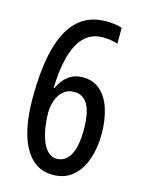

<svg xmlns="http://www.w3.org/2000/svg" viewBox="-112 -792 653 869"><g transform="rotate(15 214.5 -357.0)"><path d="M44 -303Q44 -436 67.5 -530Q91 -624 142.5 -674Q194 -724 277 -724Q298 -724 316.5 -721.5Q335 -719 351 -714V-639Q318 -650 280 -650Q133 -650 124 -372H128Q145 -410 173.5 -431Q202 -452 240 -452Q290 -452 323 -422Q356 -392 372 -340.5Q388 -289 388 -226Q388 -160 369.5 -106.5Q351 -53 314 -21.5Q277 10 221 10Q136 10 90 -71Q44 -152 44 -303ZM220 -65Q260 -65 282.5 -104.5Q305 -144 305 -224Q305 -378 220 -378Q190 -378 169.5 -360.5Q149 -343 139 -315Q129 -287 129 -255Q129 -224 134 -191Q139 -158 149.5 -129.5Q160 -101 177.5 -83Q195 -65 220 -65Z"/></g></svg>

Font: Noto Sans Khmer UI ExtraCondensed
Style: Regular
Weight: 400
Width: 2
Designer: Danh Hong and the Monotype Design Team
Foundry: Monotype Imaging Inc.
Version: Version 2.002; ttfautohint (v1.8.4.7-5d5b)